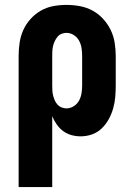

<svg xmlns="http://www.w3.org/2000/svg" viewBox="-20 -548 540 783"><path d="M56 215V-320Q56 -347 60 -374Q64 -401 75 -425.5Q86 -450 104.5 -470.5Q123 -491 146.5 -504.5Q170 -518 197 -523Q224 -528 251 -528Q278 -528 305.5 -523Q333 -518 357 -505Q381 -492 400 -471.5Q419 -451 431 -426.5Q443 -402 447.5 -374.5Q452 -347 452 -320V-200Q452 -176 450 -152.5Q448 -129 441.5 -106Q435 -83 423.5 -62Q412 -41 395 -24.5Q378 -8 355.5 0Q333 8 309 8Q290 8 271.5 3Q253 -2 237.5 -13.5Q222 -25 211 -41Q200 -57 193 -74V215ZM251 -106Q267 -106 281 -115Q295 -124 302.5 -138Q310 -152 312.5 -168Q315 -184 315 -200V-320Q315 -336 312.5 -352Q310 -368 302.5 -382Q295 -396 281 -405Q267 -414 251 -414Q241 -414 231 -410Q221 -406 214.5 -398Q208 -390 203.5 -380.5Q199 -371 196.5 -361Q194 -351 193.5 -340.5Q193 -330 193 -320V-200Q193 -190 193.5 -179.5Q194 -169 196.5 -159Q199 -149 203 -139.5Q207 -130 214 -122Q221 -114 231 -110Q241 -106 251 -106Z"/></svg>

Font: Iosevka SS04 Heavy
Style: Regular
Weight: 900
Monospace: yes
Designer: Belleve Invis
Foundry: Belleve Invis
Version: Version 19.0.0; ttfautohint (v1.8.4)